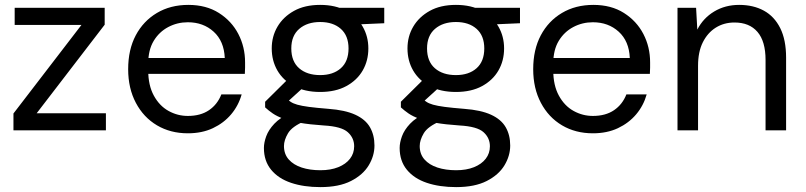

<svg xmlns="http://www.w3.org/2000/svg" viewBox="-20 -533 3294 785"><path d="M35 0V-69L313 -431H40V-501H408V-432L130 -70H413V0Z M748 12Q677 12 622 -20.5Q567 -53 535.5 -112.5Q504 -172 504 -250Q504 -330 535 -388.5Q566 -447 621.5 -480Q677 -513 750 -513Q823 -513 875 -480Q927 -447 954.5 -394Q982 -341 982 -278Q982 -268 982 -256.5Q982 -245 981 -231H567V-296H899Q896 -365 853.5 -403.5Q811 -442 748 -442Q705 -442 668 -422.5Q631 -403 608.5 -366Q586 -329 586 -273V-245Q586 -184 609 -142Q632 -100 669 -79.5Q706 -59 748 -59Q800 -59 834.5 -82.5Q869 -106 885 -147H968Q955 -101 925 -65.5Q895 -30 850.5 -9Q806 12 748 12Z M1290 232Q1222 232 1170 214.5Q1118 197 1088.5 161Q1059 125 1059 72Q1059 50 1068.5 24Q1078 -2 1101.5 -27Q1125 -52 1168 -72L1226 -38Q1174 -16 1157.5 12Q1141 40 1141 64Q1141 97 1160.5 119Q1180 141 1213.5 152Q1247 163 1290 163Q1332 163 1363 150.5Q1394 138 1411 116Q1428 94 1428 65Q1428 31 1402 7.5Q1376 -16 1304 -20Q1245 -24 1205.5 -31Q1166 -38 1139.5 -47.5Q1113 -57 1095.5 -69Q1078 -81 1064 -94V-117L1162 -214L1234 -188L1134 -97L1147 -132Q1158 -124 1168 -117Q1178 -110 1195.5 -105Q1213 -100 1243 -96Q1273 -92 1323 -88Q1391 -83 1432.5 -64Q1474 -45 1492.5 -13Q1511 19 1511 62Q1511 104 1487.5 143Q1464 182 1415 207Q1366 232 1290 232ZM1289 -157Q1226 -157 1181.5 -181Q1137 -205 1114 -245Q1091 -285 1091 -335Q1091 -384 1114.5 -424Q1138 -464 1182 -488.5Q1226 -513 1289 -513Q1352 -513 1396 -488.5Q1440 -464 1463 -424Q1486 -384 1486 -335Q1486 -285 1463 -245Q1440 -205 1396 -181Q1352 -157 1289 -157ZM1289 -226Q1342 -226 1373.5 -254Q1405 -282 1405 -335Q1405 -387 1373.5 -415Q1342 -443 1289 -443Q1236 -443 1203.5 -415Q1171 -387 1171 -335Q1171 -282 1203 -254Q1235 -226 1289 -226ZM1370 -430 1345 -501H1551V-438Z M1845 232Q1777 232 1725 214.5Q1673 197 1643.5 161Q1614 125 1614 72Q1614 50 1623.5 24Q1633 -2 1656.5 -27Q1680 -52 1723 -72L1781 -38Q1729 -16 1712.5 12Q1696 40 1696 64Q1696 97 1715.5 119Q1735 141 1768.5 152Q1802 163 1845 163Q1887 163 1918 150.5Q1949 138 1966 116Q1983 94 1983 65Q1983 31 1957 7.5Q1931 -16 1859 -20Q1800 -24 1760.5 -31Q1721 -38 1694.5 -47.5Q1668 -57 1650.5 -69Q1633 -81 1619 -94V-117L1717 -214L1789 -188L1689 -97L1702 -132Q1713 -124 1723 -117Q1733 -110 1750.5 -105Q1768 -100 1798 -96Q1828 -92 1878 -88Q1946 -83 1987.5 -64Q2029 -45 2047.5 -13Q2066 19 2066 62Q2066 104 2042.5 143Q2019 182 1970 207Q1921 232 1845 232ZM1844 -157Q1781 -157 1736.5 -181Q1692 -205 1669 -245Q1646 -285 1646 -335Q1646 -384 1669.5 -424Q1693 -464 1737 -488.5Q1781 -513 1844 -513Q1907 -513 1951 -488.5Q1995 -464 2018 -424Q2041 -384 2041 -335Q2041 -285 2018 -245Q1995 -205 1951 -181Q1907 -157 1844 -157ZM1844 -226Q1897 -226 1928.5 -254Q1960 -282 1960 -335Q1960 -387 1928.5 -415Q1897 -443 1844 -443Q1791 -443 1758.5 -415Q1726 -387 1726 -335Q1726 -282 1758 -254Q1790 -226 1844 -226ZM1925 -430 1900 -501H2106V-438Z M2404 12Q2333 12 2278 -20.5Q2223 -53 2191.5 -112.5Q2160 -172 2160 -250Q2160 -330 2191 -388.5Q2222 -447 2277.5 -480Q2333 -513 2406 -513Q2479 -513 2531 -480Q2583 -447 2610.5 -394Q2638 -341 2638 -278Q2638 -268 2638 -256.5Q2638 -245 2637 -231H2223V-296H2555Q2552 -365 2509.5 -403.5Q2467 -442 2404 -442Q2361 -442 2324 -422.5Q2287 -403 2264.5 -366Q2242 -329 2242 -273V-245Q2242 -184 2265 -142Q2288 -100 2325 -79.5Q2362 -59 2404 -59Q2456 -59 2490.5 -82.5Q2525 -106 2541 -147H2624Q2611 -101 2581 -65.5Q2551 -30 2506.5 -9Q2462 12 2404 12Z M2750 0V-501H2826L2831 -412Q2855 -459 2900 -486Q2945 -513 3002 -513Q3060 -513 3103 -489.5Q3146 -466 3170 -418Q3194 -370 3194 -297V0H3110V-288Q3110 -364 3077 -402.5Q3044 -441 2983 -441Q2940 -441 2906.5 -420Q2873 -399 2853.5 -360Q2834 -321 2834 -264V0Z"/></svg>

Font: DM Sans 18pt
Style: Regular
Weight: 400
Designer: Colophon Foundry, Jonny Pinhorn
Foundry: Colophon Foundry
Version: Version 4.004;gftools[0.9.30]